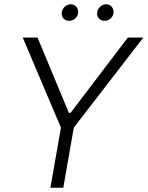

<svg xmlns="http://www.w3.org/2000/svg" viewBox="-20 -875 688 895"><path d="M215 0H275L324 -280L648 -700H576L309 -349H301L155 -700H86L264 -280ZM300 -778C321 -777 341 -792 344 -814C347 -835 333 -854 312 -855C290 -856 271 -839 268 -818C265 -797 278 -779 300 -778ZM465 -778C486 -777 506 -792 509 -814C512 -835 498 -854 477 -855C455 -856 436 -839 433 -818C430 -797 443 -779 465 -778Z"/></svg>

Font: Fixel Display Light
Style: Italic
Weight: 300
Italic angle: -10°
Designer: AlfaBravo + MacPaw
Foundry: Kyrylo Tkachov, Marchela Mozhyna, Serhii Makarenko, Maria Weinstein, Zakhar Kryvoshyya
Version: Version 1.210;Glyphs 3.2 (3217)